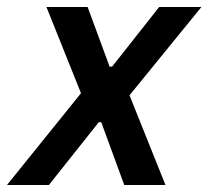

<svg xmlns="http://www.w3.org/2000/svg" viewBox="-52 -530 597 550"><path d="M-32 0 180 -263 81 -510H199L262 -339H269L404 -510H525L319 -257L422 0H304L238 -180H231L88 0Z"/></svg>

Font: Saira Semi Condensed Medium
Style: Italic
Weight: 500
Width: 4
Italic angle: -12°
Designer: Hector Gatti with collaboration of the Omnibus-Type team
Foundry: Omnibus-Type
Version: Version 1.001; ttfautohint (v1.8)